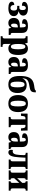

<svg xmlns="http://www.w3.org/2000/svg" viewBox="2188 -2998 1038 5453"><g transform="rotate(90 2706.5 -271.0)"><path d="M211 10C367 10 438 -56 438 -146C438 -220 383 -266 303 -278V-283C376 -303 422 -346 422 -412C422 -499 348 -546 216 -546C98 -546 33 -499 33 -441C33 -403 57 -375 142 -375C142 -443 159 -486 208 -486C249 -486 265 -449 265 -400C265 -337 250 -302 204 -302H146V-241H204C253 -241 279 -214 279 -151C279 -79 251 -50 209 -50C161 -50 123 -76 119 -158C61 -158 28 -129 28 -87C28 -30 87 10 211 10Z M632 10C697 10 732 -11 764 -67H770L789 0H972V-54H962C932 -54 914 -67 914 -113V-379C914 -502 848 -546 717 -546C610 -546 523 -516 523 -448C523 -399 564 -379 650 -379C650 -452 668 -486 705 -486C744 -486 757 -451 757 -374V-317L687 -314C558 -308 489 -259 489 -146C489 -40 550 10 632 10ZM697 -66C665 -66 650 -98 650 -151C650 -219 668 -254 728 -258L757 -260V-183C757 -108 733 -66 697 -66Z M1007 228H1311V174H1274C1248 174 1228 160 1228 118V48C1228 10 1227 -25 1225 -55H1229C1253 -12 1294 10 1355 10C1476 10 1541 -74 1541 -267C1541 -462 1475 -546 1357 -546C1287 -546 1243 -512 1219 -462H1215L1196 -536H1007V-482H1026C1052 -482 1072 -467 1072 -426V118C1072 160 1052 174 1026 174H1007ZM1304 -63C1248 -63 1228 -130 1228 -268C1228 -403 1248 -472 1304 -472C1360 -472 1379 -403 1379 -268C1379 -130 1361 -63 1304 -63Z M1741 10C1806 10 1841 -11 1873 -67H1879L1898 0H2081V-54H2071C2041 -54 2023 -67 2023 -113V-379C2023 -502 1957 -546 1826 -546C1719 -546 1632 -516 1632 -448C1632 -399 1673 -379 1759 -379C1759 -452 1777 -486 1814 -486C1853 -486 1866 -451 1866 -374V-317L1796 -314C1667 -308 1598 -259 1598 -146C1598 -40 1659 10 1741 10ZM1806 -66C1774 -66 1759 -98 1759 -151C1759 -219 1777 -254 1837 -258L1866 -260V-183C1866 -108 1842 -66 1806 -66Z M2379 10C2539 10 2622 -80 2622 -250C2622 -423 2541 -510 2398 -510C2304 -510 2237 -463 2207 -391H2203C2210 -519 2251 -562 2418 -587C2570 -609 2602 -637 2602 -770H2549C2545 -745 2518 -736 2402 -721C2192 -693 2137 -552 2137 -316C2137 -81 2219 10 2379 10ZM2380 -50C2318 -50 2298 -118 2298 -250C2298 -382 2317 -450 2380 -450C2441 -450 2460 -382 2460 -250C2460 -118 2443 -50 2380 -50Z M2921 10C3078 10 3163 -81 3163 -268C3163 -455 3078 -546 2921 -546C2764 -546 2679 -455 2679 -268C2679 -81 2764 10 2921 10ZM2921 -50C2860 -50 2840 -124 2840 -268C2840 -412 2859 -486 2921 -486C2983 -486 3002 -412 3002 -268C3002 -124 2984 -50 2921 -50Z M3301 0H3593V-54H3571C3545 -54 3525 -67 3525 -110V-475H3557C3602 -475 3613 -452 3620 -398L3626 -348H3691L3686 -536H3207L3204 -348H3268L3275 -398C3281 -452 3291 -475 3338 -475H3369V-110C3369 -67 3349 -54 3323 -54H3301Z M3874 10C3939 10 3974 -11 4006 -67H4012L4031 0H4214V-54H4204C4174 -54 4156 -67 4156 -113V-379C4156 -502 4090 -546 3959 -546C3852 -546 3765 -516 3765 -448C3765 -399 3806 -379 3892 -379C3892 -452 3910 -486 3947 -486C3986 -486 3999 -451 3999 -374V-317L3929 -314C3800 -308 3731 -259 3731 -146C3731 -40 3792 10 3874 10ZM3939 -66C3907 -66 3892 -98 3892 -151C3892 -219 3910 -254 3970 -258L3999 -260V-183C3999 -108 3975 -66 3939 -66Z M4308 10C4395 10 4437 -93 4448 -298L4458 -475H4561V-109C4561 -67 4545 -54 4522 -54H4510V0H4782V-54H4763C4737 -54 4718 -67 4718 -110V-426C4718 -467 4737 -482 4763 -482H4782V-536H4320V-482H4338C4371 -482 4386 -467 4386 -432C4386 -417 4383 -341 4380 -303C4371 -156 4336 -113 4275 -113C4264 -113 4252 -115 4239 -118C4235 -101 4234 -85 4234 -71C4234 -19 4258 10 4308 10Z M4819 0H5086V-54H5079C5056 -54 5041 -67 5041 -109V-155L5174 -301V-109C5174 -67 5158 -54 5135 -54H5128V0H5395V-54H5376C5350 -54 5330 -67 5330 -110V-426C5330 -467 5350 -482 5376 -482H5395V-536H5128V-482H5135C5158 -482 5174 -467 5174 -427V-386L5041 -240V-427C5041 -467 5056 -482 5079 -482H5086V-536H4819V-482H4838C4864 -482 4884 -467 4884 -426V-110C4884 -67 4864 -54 4838 -54H4819Z"/></g></svg>

Font: Noto Serif Condensed ExtraBold
Style: Regular
Weight: 800
Width: 3
Designer: Monotype Design Team
Foundry: Monotype Imaging Inc.
Version: Version 2.013